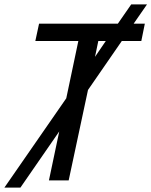

<svg xmlns="http://www.w3.org/2000/svg" viewBox="-71 -822 690 875"><path d="M-51 33 231 -374 286 -635H90L107 -714H466L527 -802H599L538 -714H589L573 -635H484L330 -412L242 0H152L199 -223L22 33ZM377 -635 362 -563 411 -635Z"/></svg>

Font: Noto Sans
Style: Italic
Weight: 400
Italic angle: -12°
Designer: Monotype Design Team
Foundry: Monotype Imaging Inc.
Version: Version 2.013; ttfautohint (v1.8.4.7-5d5b)